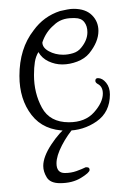

<svg xmlns="http://www.w3.org/2000/svg" viewBox="-20 -292 269 435"><path d="M131 4Q79 4 51.5 -31.5Q24 -67 24 -120Q24 -182 56 -223Q79 -255 116 -267Q125 -269 132.5 -270.5Q140 -272 147 -272Q174 -272 188.5 -257.5Q203 -243 203 -222Q203 -197 182 -171Q172 -159 155 -152.5Q138 -146 121 -146Q105 -146 90 -153Q75 -160 67 -174Q61 -164 59 -151.5Q57 -139 57 -122Q57 -81 75 -48Q93 -15 136 -15Q173 -15 193 -37.5Q213 -60 213 -80Q213 -96 201 -102Q196 -105 196 -109Q196 -115 202 -115Q212 -115 220.5 -104.5Q229 -94 229 -78Q229 -38 199 -17Q169 4 131 4ZM123 -168Q134 -168 145.5 -171.5Q157 -175 164 -184Q178 -201 178 -219Q178 -233 171 -242Q164 -251 150 -251H144Q118 -251 102 -235Q84 -220 76 -196Q76 -184 90.5 -176Q105 -168 123 -168ZM116 123Q94 123 86 110Q78 97 78 84Q78 63 96.5 35Q115 7 135 -8Q137 -10 144 -10Q150 -10 150 -6Q133 13 120.5 37Q108 61 108 78Q108 100 127 100Q141 100 153.5 95.5Q166 91 174 87H177Q183 87 183 93Q183 99 163.5 111Q144 123 116 123Z"/></svg>

Font: Puppies Play
Style: Regular
Weight: 400
Designer: Robert E. Leuschke
Foundry: Robert E. Leuschke
Version: Version 1.010; ttfautohint (v1.8.3)